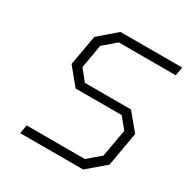

<svg xmlns="http://www.w3.org/2000/svg" viewBox="-167 -882 1002 1027"><g transform="rotate(30 334.0 -368.5)"><path d="M93 0 102 -53H462L539 -119L569 -289L515 -355H230L146 -458L179 -644L287 -737H668L659 -684H307L230 -618L205 -472L258 -406H543L628 -303L591 -93L482 0Z"/></g></svg>

Font: Tomorrow Light
Style: Italic
Weight: 300
Italic angle: -10°
Designer: Tony de Marco, Monica Rizzolli
Foundry: Just in Type
Version: Version 2.002